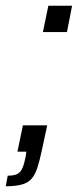

<svg xmlns="http://www.w3.org/2000/svg" viewBox="-56 -530 272 671"><path d="M-36 121 -29 84Q-7 84 4.5 78Q16 72 22.5 57Q29 42 34 16L36 0H5L24 -92H109L91 -8Q83 30 75 55Q67 80 54.5 94.5Q42 109 20 115Q-2 121 -36 121ZM94 -418 113 -510H196L178 -418Z"/></svg>

Font: Saira Condensed
Style: Italic
Weight: 400
Width: 3
Italic angle: -12°
Designer: Hector Gatti with collaboration of the Omnibus-Type team
Foundry: Omnibus-Type
Version: Version 1.100